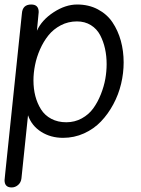

<svg xmlns="http://www.w3.org/2000/svg" viewBox="-40 -593 621 843"><path d="M56.2 -534.2Q59.1 -573.2 97.2 -573.2Q129.9 -573.2 129.9 -540L122.1 -458Q143.1 -504.9 195.3 -539.1Q247.6 -573.2 298.8 -573.2Q349.6 -573.2 389.6 -552Q429.7 -530.8 453.9 -494.9Q478 -459 490.5 -414.1Q502.9 -369.1 502.9 -318.8Q502.9 -272 491.7 -224.9Q480.5 -177.7 457.5 -135Q434.6 -92.3 403.3 -59.6Q372.1 -26.9 328.9 -7.3Q285.6 12.2 236.8 12.2Q182.6 12.2 140.9 -14.2Q99.1 -40.5 83 -86.9L54.2 189.9Q52.2 208 39.6 219Q26.9 230 11.2 230Q-20 230 -20 198.2Q-20 197.3 -17.1 168.5Q5.9 -50.3 56.2 -534.2ZM428.2 -311Q428.2 -347.2 421.1 -379.2Q414.1 -411.1 399.7 -438.7Q385.3 -466.3 358.9 -482.7Q332.5 -499 297.9 -499Q259.3 -499 226.8 -481.9Q194.3 -464.8 172.6 -437.7Q150.9 -410.6 135.7 -376.2Q120.6 -341.8 113.8 -307.1Q106.9 -272.5 106.9 -240.2Q106.9 -203.1 115.2 -171.1Q123.5 -139.2 140.1 -112.8Q156.7 -86.4 185.3 -71.3Q213.9 -56.2 251 -56.2Q288.1 -56.2 319.1 -73.2Q350.1 -90.3 369.6 -117.4Q389.2 -144.5 402.8 -179Q416.5 -213.4 422.4 -246.6Q428.2 -279.8 428.2 -311Z"/></svg>

Font: BPreplay
Style: Italic
Weight: 400
Italic angle: -6°
Designer: Magenta/George Triantafyllakos
Foundry: Magenta/George Triantafyllakos
Version: Version 1.00